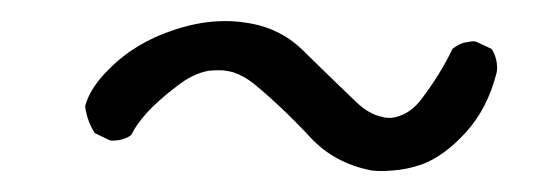

<svg xmlns="http://www.w3.org/2000/svg" viewBox="-20 -824 540 185"><path d="M181.6 -755.9Q186.5 -756.3 191.9 -756.3Q197.3 -756.3 204.6 -754.4Q214.8 -751 224.1 -743.7Q251 -721.7 278.8 -691.9Q302.2 -666.5 338.4 -659.7Q343.3 -659.2 347.4 -659.2Q351.6 -659.2 357.9 -659.7Q372.1 -660.6 386.2 -665.5Q407.7 -673.3 428.7 -696.3Q449.7 -719.2 458.5 -753.9Q459 -756.3 459 -757.8Q459 -769 453.6 -776.9L439 -783.7Q438 -784.2 436.3 -784.2Q434.6 -784.2 431.9 -783.7Q429.2 -783.2 426.3 -782.7Q420.9 -780.8 416 -776.9Q403.8 -751.5 385.3 -727.5Q376.5 -716.3 365.2 -712.4Q359.9 -710.4 355.5 -710.4Q351.1 -710.4 348.1 -711.4Q335.4 -713.9 322.8 -726.1Q298.3 -749.5 272 -775.4Q249 -797.9 216.3 -802.2Q207 -803.7 197.3 -803.7Q173.3 -803.7 148.4 -795.4Q110.4 -783.2 85 -757.3Q66.9 -739.7 62 -721.7Q64 -707 71.3 -695.8L85.4 -689Q86.9 -688.5 87.9 -688.5Q99.1 -688.5 106.4 -693.8Q116.7 -715.3 149.4 -740.2Q166 -753.4 181.6 -755.9Z"/></svg>

Font: NaikaiFont
Style: ExtraLight
Weight: 200
Version: Version 1.89